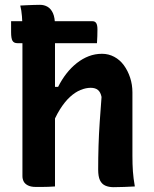

<svg xmlns="http://www.w3.org/2000/svg" viewBox="-20 -773 640 796"><path d="M26 -685H364Q374 -685 379 -677Q384 -669 384 -651Q384 -637 383.5 -623Q383 -609 382 -594H52Q38 -594 32 -603.5Q26 -613 26 -640Q26 -652 26 -663Q26 -674 26 -685ZM128 2Q108 2 95.5 -4.5Q83 -11 78 -21Q73 -31 73 -43Q73 -125 73 -200.5Q73 -276 73 -349.5Q73 -423 73 -498Q73 -573 73 -652Q73 -680 71 -705.5Q69 -731 64 -750Q80 -751 93.5 -751.5Q107 -752 120 -752.5Q133 -753 146 -753Q163 -753 177 -745Q191 -737 199.5 -718.5Q208 -700 208 -666Q208 -582 208 -498.5Q208 -415 208 -332.5Q208 -250 208 -167Q208 -84 208 0Q193 1 180.5 1.5Q168 2 155 2Q142 2 128 2ZM191 -241 190 -413H221Q236 -443 255.5 -468Q275 -493 298.5 -511.5Q322 -530 348 -540Q374 -550 403 -550Q430 -550 453.5 -537.5Q477 -525 493.5 -502.5Q510 -480 519.5 -451Q529 -422 529 -390Q529 -347 529 -303Q529 -259 529 -215Q529 -171 529 -127Q529 -91 531 -62.5Q533 -34 539 0Q516 1 495.5 2Q475 3 451 3Q431 3 416.5 -3.5Q402 -10 394.5 -25.5Q387 -41 387 -70Q387 -119 388.5 -168.5Q390 -218 393.5 -268.5Q397 -319 401 -371Q397 -391 386 -400Q375 -409 356 -409Q336 -409 314 -400Q292 -391 270.5 -371.5Q249 -352 228.5 -319.5Q208 -287 191 -241Z"/></svg>

Font: Rec Mono Semicasual
Style: Bold
Weight: 700
Version: Version 1.085; ttfautohint (v1.8.4.7-5d5b)